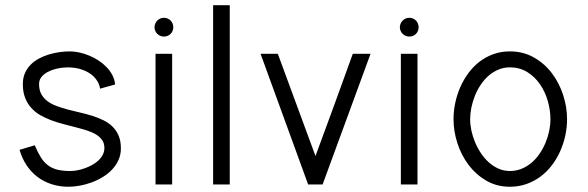

<svg xmlns="http://www.w3.org/2000/svg" viewBox="-20 -710 2263 739"><path d="M422.9 -384.8Q421.4 -403.8 412.6 -420.7Q403.8 -437.5 390.1 -451.7Q376.5 -465.8 359.4 -477.1Q342.3 -488.3 323.2 -496.1Q304.2 -503.9 285.2 -508.1Q266.1 -512.2 248.5 -512.2Q229.5 -512.2 208.5 -509.3Q187.5 -506.3 167.5 -500.2Q147.5 -494.1 129.4 -484.4Q111.3 -474.6 97.7 -460.7Q84 -446.8 75.9 -428.2Q67.9 -409.7 67.9 -386.2Q67.9 -356 76.7 -333.5Q85.4 -311 100.6 -294.4Q115.7 -277.8 135.7 -266.4Q155.8 -254.9 178.5 -246.6Q201.2 -238.3 224.9 -232.2Q248.5 -226.1 271.2 -220.2Q293.9 -214.4 314 -208Q334 -201.7 349.1 -192.6Q364.3 -183.6 373 -171.1Q381.8 -158.7 381.8 -140.6Q381.8 -126.5 375.5 -114.3Q369.1 -102.1 358.6 -92.3Q348.1 -82.5 334.5 -75Q320.8 -67.4 306.2 -62.3Q291.5 -57.1 277.1 -54.4Q262.7 -51.8 250.5 -51.8Q220.7 -51.8 200 -57.1Q179.2 -62.5 163.8 -74.5Q148.4 -86.4 136.7 -105.2Q125 -124 113.8 -150.9L55.2 -133.3Q64.9 -100.1 82.5 -73.7Q100.1 -47.4 124.3 -29.1Q148.4 -10.7 178.7 -1Q209 8.8 243.7 8.8Q264.2 8.8 287.1 4.6Q310.1 0.5 332.5 -7.8Q355 -16.1 375.5 -28.6Q396 -41 411.4 -57.4Q426.8 -73.7 436 -94Q445.3 -114.3 445.3 -138.7Q445.3 -167.5 436.5 -188Q427.7 -208.5 412.6 -223.1Q397.5 -237.8 377.2 -247.6Q356.9 -257.3 334.5 -264.4Q312 -271.5 287.8 -276.9Q263.7 -282.2 241.2 -288.3Q218.8 -294.4 198.5 -301.8Q178.2 -309.1 163.1 -320.3Q147.9 -331.5 139.2 -347.4Q130.4 -363.3 130.4 -386.2Q130.4 -398.9 136 -408.4Q141.6 -418 150.9 -425Q160.2 -432.1 171.9 -437Q183.6 -441.9 196 -445.1Q208.5 -448.2 220.5 -449.5Q232.4 -450.7 241.7 -450.7Q254.4 -450.7 268.1 -448.7Q281.7 -446.8 294.7 -442.4Q307.6 -438 319.3 -431.4Q331.1 -424.8 340.6 -415.5Q350.1 -406.2 356.4 -394.8Q362.8 -383.3 365.2 -368.7Z M642.6 -502.9H578.6V0H642.6ZM647 -605Q647 -612.3 644.3 -619.1Q641.6 -626 636.7 -630.9Q631.8 -635.7 625.2 -638.7Q618.7 -641.6 610.8 -641.6Q603.5 -641.6 596.9 -638.7Q590.3 -635.7 585.4 -630.9Q580.6 -626 577.6 -619.1Q574.7 -612.3 574.7 -605Q574.7 -597.7 577.6 -591.1Q580.6 -584.5 585.4 -579.6Q590.3 -574.7 596.9 -572Q603.5 -569.3 610.8 -569.3Q618.7 -569.3 625.2 -572Q631.8 -574.7 636.7 -579.6Q641.6 -584.5 644.3 -591.1Q647 -597.7 647 -605Z M864.3 -689.9H800.3V0H864.3Z M982.9 -502.9 1166 0H1221.7L1406.2 -502.9H1337.9Q1302.7 -404.3 1266.6 -306.2Q1230.5 -208 1194.3 -109.4L1049.3 -502.9Z M1586.9 -502.9H1522.9V0H1586.9ZM1591.3 -605Q1591.3 -612.3 1588.6 -619.1Q1585.9 -626 1581.1 -630.9Q1576.2 -635.7 1569.6 -638.7Q1563 -641.6 1555.2 -641.6Q1547.9 -641.6 1541.3 -638.7Q1534.7 -635.7 1529.8 -630.9Q1524.9 -626 1522 -619.1Q1519 -612.3 1519 -605Q1519 -597.7 1522 -591.1Q1524.9 -584.5 1529.8 -579.6Q1534.7 -574.7 1541.3 -572Q1547.9 -569.3 1555.2 -569.3Q1563 -569.3 1569.6 -572Q1576.2 -574.7 1581.1 -579.6Q1585.9 -584.5 1588.6 -591.1Q1591.3 -597.7 1591.3 -605Z M2162.6 -251Q2162.6 -297.9 2147.5 -344.5Q2132.3 -391.1 2104 -428.5Q2075.7 -465.8 2034.7 -489Q1993.7 -512.2 1942.4 -512.2Q1908.2 -512.2 1878.7 -501.5Q1849.1 -490.7 1825.2 -472.2Q1801.3 -453.6 1782.7 -428.5Q1764.2 -403.3 1751.5 -374.3Q1738.8 -345.2 1732.2 -313.7Q1725.6 -282.2 1725.6 -251Q1725.6 -205.1 1740.5 -158.9Q1755.4 -112.8 1783.4 -75.4Q1811.5 -38.1 1851.8 -14.6Q1892.1 8.8 1942.4 8.8Q1976.6 8.8 2006.3 -1.7Q2036.1 -12.2 2060.5 -30.5Q2085 -48.8 2104 -73.7Q2123 -98.6 2136 -127.7Q2148.9 -156.7 2155.8 -188.2Q2162.6 -219.7 2162.6 -251ZM2098.6 -251Q2098.6 -229 2093.8 -205.8Q2088.9 -182.6 2079.6 -160.4Q2070.3 -138.2 2056.9 -118.4Q2043.5 -98.6 2025.9 -83.7Q2008.3 -68.8 1987.3 -60.3Q1966.3 -51.8 1942.4 -51.8Q1919.4 -51.8 1898.9 -60.8Q1878.4 -69.8 1861.6 -85Q1844.7 -100.1 1831.3 -120.1Q1817.9 -140.1 1808.6 -162.4Q1799.3 -184.6 1794.4 -207.3Q1789.6 -230 1789.6 -251Q1789.6 -272.5 1794.2 -295.4Q1798.8 -318.4 1807.6 -340.6Q1816.4 -362.8 1829.6 -382.8Q1842.8 -402.8 1859.9 -418Q1877 -433.1 1897.7 -441.9Q1918.5 -450.7 1942.4 -450.7Q1980.5 -450.7 2009.8 -432.4Q2039.1 -414.1 2058.8 -385Q2078.6 -356 2088.6 -320.6Q2098.6 -285.2 2098.6 -251Z"/></svg>

Font: Saysettha
Style: Regular
Weight: 400
Designer: John M. Durdin
Foundry: Lao Script for Windows
Version: Version 2.201